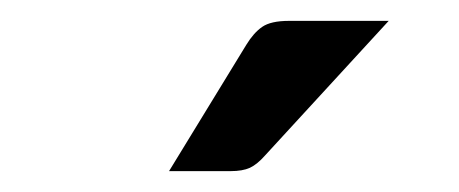

<svg xmlns="http://www.w3.org/2000/svg" viewBox="-20 -746 440 184"><path d="M352.5 -726 234 -597Q226.5 -588.5 219.5 -585.2Q212.5 -582 201 -582H142L216 -703Q223 -714.5 231.2 -720.2Q239.5 -726 257 -726Z"/></svg>

Font: TypoPRO Lato
Style: Regular
Weight: 500
Designer: Lukasz Dziedzic with Adam Twardoch and Botio Nikoltchev
Foundry: tyPoland Lukasz Dziedzic
Version: Version 2.010; 2014-09-01; http://www.latofonts.com/